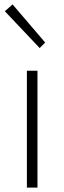

<svg xmlns="http://www.w3.org/2000/svg" viewBox="-20 -851 291 871"><path d="M102 0V-530H150V0ZM160 -633 2 -800 37 -831 185 -658Z"/></svg>

Font: Noto Sans TC Thin ExtraLight
Style: Regular
Weight: 250
Version: Version 2.004-H2;hotconv 1.0.118;makeotfexe 2.5.65603